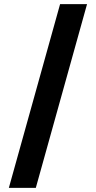

<svg xmlns="http://www.w3.org/2000/svg" viewBox="-20 -799 466 933"><path d="M23 114 272 -779H403L154 114Z"/></svg>

Font: DM Sans 18pt
Style: Bold
Weight: 700
Designer: Colophon Foundry, Jonny Pinhorn
Foundry: Colophon Foundry
Version: Version 4.004;gftools[0.9.30]